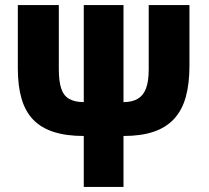

<svg xmlns="http://www.w3.org/2000/svg" viewBox="-20 -734 819 754"><path d="M724 -476Q724 -405 709.5 -353Q695 -301 663.5 -267Q632 -233 583 -216.5Q534 -200 465 -200V0H309V-200Q240 -200 190.5 -216Q141 -232 110 -264.5Q79 -297 64.5 -347Q50 -397 50 -466V-714H211V-463Q211 -416 220 -387.5Q229 -359 251 -346Q273 -333 309 -333V-714H465V-333Q499 -333 521 -346Q543 -359 553.5 -387Q564 -415 564 -461V-714H724Z"/></svg>

Font: Noto Sans Display Condensed ExtraBold
Style: Regular
Weight: 800
Width: 3
Designer: Monotype Design Team
Foundry: Monotype Imaging Inc.
Version: Version 2.003